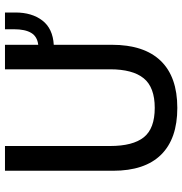

<svg xmlns="http://www.w3.org/2000/svg" viewBox="0 -738 750 791"><g transform="rotate(-90 375.5 -342.0)"><path d="M68 -252V-697H170V-264Q170 -170 206 -125Q242 -80 327 -80Q412 -80 449 -125.5Q486 -171 486 -264V-697H587V-560Q621 -564 636 -589Q651 -614 651 -660V-697H720V-654Q720 -586 687 -543Q654 -500 587 -496V-257Q587 -124 521 -55.5Q455 13 327 13Q200 13 134 -54Q68 -121 68 -252Z"/></g></svg>

Font: Hanken Grotesk Medium
Style: Regular
Weight: 500
Designer: Alfredo Marco Pradil
Foundry: Hanken Design Co.
Version: Version 3.014